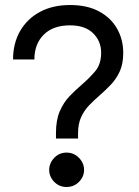

<svg xmlns="http://www.w3.org/2000/svg" viewBox="-20 -732 554 765"><path d="M203 -180V-202Q203 -254 218.2 -289Q233.5 -324 257 -348.5Q280.5 -373 305 -394Q336 -420.5 359.5 -448.5Q383 -476.5 383 -522Q383 -568 351 -599.5Q319 -631 259 -631Q191.5 -631 154.2 -593.8Q117 -556.5 117 -495H32Q32 -559.5 60.2 -608.5Q88.5 -657.5 139.5 -684.8Q190.5 -712 259 -712Q327.5 -712 374.8 -686.5Q422 -661 446.5 -617.8Q471 -574.5 471 -521Q471 -477.5 457 -447.2Q443 -417 421.5 -394.5Q400 -372 377 -352Q355 -333 335.2 -312.5Q315.5 -292 303.2 -265.2Q291 -238.5 291 -201V-180ZM245 13Q216 13 196 -7.5Q176 -28 176 -55Q176 -82 196 -103Q216 -124 245 -124Q274.5 -124 294.8 -103Q315 -82 315 -55Q315 -28 294.8 -7.5Q274.5 13 245 13Z"/></svg>

Font: Overpass
Style: Regular
Weight: 400
Designer: Delve Withrington, Dave Bailey, Thomas Jockin
Foundry: Delve Fonts LLC
Version: Version 4.000